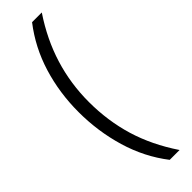

<svg xmlns="http://www.w3.org/2000/svg" viewBox="-383 -785 1145 1145"><g transform="rotate(-45 189.0 -212.5)"><path d="M48 -218Q48 -379 93 -526Q138 -673 231 -793H313Q222 -657 178 -514Q134 -371 134 -217Q134 -58 177 85Q220 228 314 368H231Q138 248 93 96.5Q48 -55 48 -218Z"/></g></svg>

Font: Noto Sans Kannada SemiCondensed
Style: Regular
Weight: 400
Width: 4
Designer: Jelle Bosma - Monotype Design Team
Foundry: Monotype Imaging Inc.
Version: Version 2.005; ttfautohint (v1.8.4.7-5d5b)